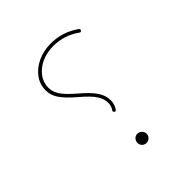

<svg xmlns="http://www.w3.org/2000/svg" viewBox="-176 -780 892 892"><g transform="rotate(-45 270.0 -334.0)"><path d="M433.6 -610.4Q440.4 -605 435.5 -598.6Q430.7 -591.8 423.8 -596.7Q365.2 -638.7 294.4 -638.7Q250 -638.7 215.3 -622.3Q180.7 -606 160.6 -578.6Q140.6 -551.3 140.6 -517.6Q140.6 -490.7 157 -465.6Q173.3 -440.4 218.3 -401.9Q264.2 -363.3 284.4 -333.5Q304.7 -303.7 304.7 -271.5Q304.7 -245.6 290 -224.1Q284.2 -216.3 277.3 -222.7Q272 -228 276.4 -233.9Q288.1 -250 288.1 -271.5Q288.1 -297.9 270.8 -324.2Q253.4 -350.6 207.5 -389.2Q162.6 -427.7 142.8 -456.3Q123 -484.9 123 -517.6Q123 -557.6 146.2 -588.6Q169.4 -619.6 208.3 -637.5Q247.1 -655.3 294.4 -655.3Q370.6 -655.3 433.6 -610.4ZM252 -43.5Q252 -56.2 260.5 -65.2Q269 -74.2 281.7 -74.2Q294.4 -74.2 303.5 -65.2Q312.5 -56.2 312.5 -43.5Q312.5 -30.8 303.5 -22.2Q294.4 -13.7 281.7 -13.7Q269.5 -13.7 260.7 -22.2Q252 -30.8 252 -43.5Z"/></g></svg>

Font: Mikhak Thin
Style: Regular
Weight: 100
Designer: Amin Abedi
Version: Version 3.3